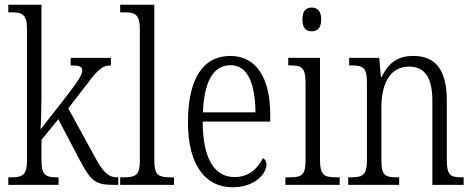

<svg xmlns="http://www.w3.org/2000/svg" viewBox="-20 -780 2000 810"><path d="M15 0H227V-32H222C176 -32 155 -38 155 -102V-190L226 -277L318 -102C367 -10 385 0 468 0H479V-32H474C435 -32 412 -58 379 -120L268 -323L333 -407C387 -479 407 -504 448 -504V-536H278V-504C313 -504 327 -500 327 -483C327 -467 315 -444 262 -376L151 -234C153 -258 155 -336 155 -374V-760H15V-728H26C73 -728 94 -721 94 -656V-105C94 -39 74 -32 25 -32H15Z M487 0H714V-32H703C648 -32 631 -39 631 -105V-760H487V-728H502C548 -728 570 -722 570 -656V-105C570 -39 553 -32 498 -32H487Z M961 10C1057 10 1104 -49 1104 -85C1104 -100 1097 -109 1089 -113C1069 -71 1031 -33 970 -33C886 -33 836 -107 835 -267H1120V-298C1120 -455 1058 -544 952 -544C838 -544 773 -451 773 -263C773 -89 843 10 961 10ZM1058 -306H836C841 -431 877 -505 953 -505C1027 -505 1056 -424 1058 -306Z M1295 -648C1317 -648 1335 -660 1335 -698C1335 -736 1317 -748 1295 -748C1272 -748 1256 -736 1256 -698C1256 -660 1272 -648 1295 -648ZM1184 0H1413V-32H1399C1348 -32 1330 -40 1330 -106V-536H1196V-504H1204C1252 -504 1269 -496 1269 -431V-103C1269 -39 1251 -32 1200 -32H1184Z M1449 0H1664V-32H1657C1607 -32 1589 -38 1589 -102V-326C1589 -427 1625 -499 1706 -499C1778 -499 1804 -443 1804 -355V0H1936V-32H1930C1881 -32 1865 -39 1865 -105V-355C1865 -486 1817 -544 1724 -544C1661 -544 1621 -519 1590 -455H1587L1580 -536H1453V-504H1461C1509 -504 1528 -497 1528 -433V-105C1528 -39 1509 -32 1459 -32H1449Z"/></svg>

Font: Noto Serif Thai Condensed Light
Style: Regular
Weight: 300
Width: 3
Designer: Monotype Design Team
Foundry: Monotype Imaging Inc.
Version: Version 2.002